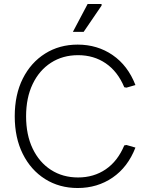

<svg xmlns="http://www.w3.org/2000/svg" viewBox="-20 -934 744 964"><path d="M370 10Q278 10 206.5 -35Q135 -80 94.5 -161Q54 -242 54 -350Q54 -459 94.5 -539.5Q135 -620 206.5 -665Q278 -710 370 -710Q469 -710 545.5 -657.5Q622 -605 660 -507L615 -494L604 -496Q571 -575 511 -616Q451 -657 372 -657Q295 -657 236 -619Q177 -581 144 -512Q111 -443 111 -350Q111 -257 144 -188Q177 -119 236 -81Q295 -43 372 -43Q451 -43 511 -84Q571 -125 604 -204L615 -206L660 -193Q622 -95 545.5 -42.5Q469 10 370 10ZM346 -774 420 -914H490V-906L400 -774Z"/></svg>

Font: Fustat Light
Style: Regular
Weight: 300
Designer: Mohamed Gaber, Khaled Hosny, Laura Garcia Mut
Foundry: Kief Type Foundry, Alif Type Foundry, Hard Type Foundry
Version: Version 1.007